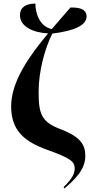

<svg xmlns="http://www.w3.org/2000/svg" viewBox="-20 -826 502 1069"><path d="M339 223C395 175 455 119 455 43C455 -18 431 -64 314 -108C211 -147 195 -193 195 -313C195 -433 230 -555 271 -639C400 -655 462 -687 462 -735C462 -760 446 -787 372 -784C340 -747 304 -706 268 -664C198 -680 177 -756 177 -806C123 -806 91 -784 91 -742C91 -677 166 -644 248 -640C143 -515 42 -372 42 -234C42 -99 116 -37 245 9C372 54 396 74 396 112C396 138 385 166 334 216Z"/></svg>

Font: Noto Serif Display
Style: Bold
Weight: 700
Designer: Monotype Design Team
Foundry: Monotype Imaging Inc.
Version: Version 2.009